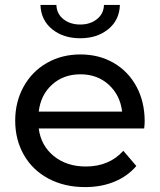

<svg xmlns="http://www.w3.org/2000/svg" viewBox="-20 -757 652 783"><path d="M568 -233H138Q147 -163 199.5 -120.5Q252 -78 330 -78Q425 -78 483 -142L536 -80Q500 -38 446.5 -16Q393 6 327 6Q243 6 178 -28.5Q113 -63 77.5 -125Q42 -187 42 -265Q42 -342 76.5 -404Q111 -466 171.5 -500.5Q232 -535 308 -535Q384 -535 443.5 -500.5Q503 -466 536.5 -404Q570 -342 570 -262Q570 -251 568 -233ZM138 -302H478Q470 -369 423.5 -411.5Q377 -454 308 -454Q239 -454 192.5 -412Q146 -370 138 -302ZM145 -737H210Q211 -701 238.5 -679Q266 -657 307 -657Q348 -657 375.5 -679Q403 -701 404 -737H469Q467 -675 421.5 -638Q376 -601 307 -601Q238 -601 192.5 -638Q147 -675 145 -737Z"/></svg>

Font: Idrija
Style: Regular
Weight: 500
Designer: Julieta Ulanovsky
Foundry: Julieta Ulanovsky
Version: Version 7.200